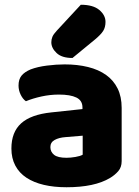

<svg xmlns="http://www.w3.org/2000/svg" viewBox="-20 -772 584 808"><path d="M260 -108Q277 -108 297.5 -111.5Q318 -115 328 -121V-201L256 -195Q228 -193 210 -183Q192 -173 192 -153Q192 -133 207.5 -120.5Q223 -108 260 -108ZM252 -501Q306 -501 350.5 -490Q395 -479 426.5 -456.5Q458 -434 475 -399.5Q492 -365 492 -318V-94Q492 -68 477.5 -51.5Q463 -35 443 -23Q378 16 260 16Q207 16 164.5 6Q122 -4 91.5 -24Q61 -44 44.5 -75Q28 -106 28 -147Q28 -216 69 -253Q110 -290 196 -299L327 -313V-320Q327 -349 301.5 -361.5Q276 -374 228 -374Q191 -374 154.5 -366Q118 -358 89 -346Q76 -355 67 -373.5Q58 -392 58 -412Q58 -438 70.5 -453.5Q83 -469 109 -480Q138 -491 177.5 -496Q217 -501 252 -501ZM320 -752Q372 -752 398 -730Q424 -708 424 -680Q424 -657 414 -641.5Q404 -626 380 -606L285 -528Q240 -528 218 -549Q196 -570 196 -594Q196 -606 200.5 -617Q205 -628 219 -643Z"/></svg>

Font: Baloo Da 2 ExtraBold
Style: Regular
Weight: 800
Designer: Noopur Datye, Sulekha Rajkumar and Ek Type
Foundry: Ek Type
Version: Version 1.640;hotconv 1.0.111;makeotfexe 2.5.65597; ttfautoh